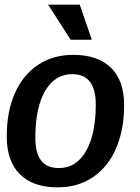

<svg xmlns="http://www.w3.org/2000/svg" viewBox="-20 -796 601 826"><path d="M9 -209Q9 -316 44 -395Q79 -474 143.5 -517Q208 -560 295 -560Q401 -560 457.5 -504.5Q514 -449 514 -344Q514 -237 479 -157Q444 -77 379.5 -33.5Q315 10 228 10Q122 10 65.5 -46.5Q9 -103 9 -209ZM392 -347Q392 -477 291 -477Q216 -477 174 -404.5Q132 -332 132 -204Q132 -137 157 -105Q182 -73 234 -73Q308 -73 350 -146Q392 -219 392 -347ZM187 -776H323L375 -625H284Z"/></svg>

Font: Krub SemiBold
Style: Italic
Weight: 600
Italic angle: -8°
Designer: Ekaluck Peanpanawate
Foundry: Cadson Demak Co.,Ltd.
Version: Version 1.000; ttfautohint (v1.6)